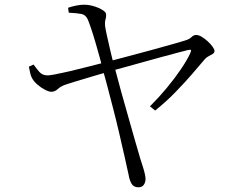

<svg xmlns="http://www.w3.org/2000/svg" viewBox="-20 -766 1040 818"><path d="M570 32Q550 32 541 17.5Q532 3 528 -21Q521 -54 510.5 -100Q500 -146 488 -198Q476 -250 462.5 -302Q449 -354 437.5 -398Q426 -442 417 -472Q414 -488 406 -517Q398 -546 388.5 -579Q379 -612 369.5 -640.5Q360 -669 354 -683Q345 -703 327 -706.5Q309 -710 273 -712L270 -733Q288 -739 306 -742.5Q324 -746 339 -746Q355 -746 371 -742Q387 -738 400.5 -732Q414 -726 423 -719Q432 -712 432 -705Q433 -693 429.5 -683Q426 -673 428 -653Q430 -639 436.5 -610Q443 -581 451 -546.5Q459 -512 467 -484Q480 -434 496 -376.5Q512 -319 528 -263Q544 -207 557 -161Q570 -115 578 -89Q583 -73 588.5 -56Q594 -39 597 -25.5Q600 -12 600 -4Q600 11 592.5 21.5Q585 32 570 32ZM619 -313Q657 -351 691 -392Q725 -433 751 -471.5Q777 -510 790 -538Q796 -551 793 -553Q790 -555 781 -553Q765 -549 735 -541Q705 -533 666 -522.5Q627 -512 586.5 -500.5Q546 -489 509 -479Q472 -469 447 -462Q415 -453 377 -441.5Q339 -430 307 -420.5Q275 -411 264 -407Q239 -399 226.5 -387Q214 -375 199 -375Q188 -375 171 -384Q154 -393 139 -406Q124 -419 116 -434Q112 -441 109 -453Q106 -465 103 -482L123 -491Q133 -477 146 -461.5Q159 -446 179 -445Q188 -444 214 -449Q240 -454 277 -462.5Q314 -471 356 -482Q398 -493 438 -503Q471 -512 519.5 -524.5Q568 -537 618.5 -551Q669 -565 710.5 -576.5Q752 -588 770 -594Q787 -599 796 -608Q805 -617 815 -617Q827 -617 840 -609Q853 -601 865.5 -589.5Q878 -578 886 -566.5Q894 -555 894 -549Q894 -541 886 -536Q878 -531 868 -526Q858 -521 851 -512Q830 -487 798 -450Q766 -413 726.5 -372.5Q687 -332 641 -295Z"/></svg>

Font: Noto Serif JP ExtraLight Light
Style: Regular
Weight: 300
Version: Version 2.003-H1;hotconv 1.1.1;makeotfexe 2.6.0